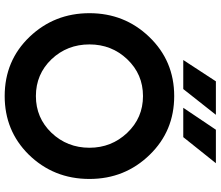

<svg xmlns="http://www.w3.org/2000/svg" viewBox="-81 -849 942 820"><g transform="rotate(90 390.0 -439.0)"><path d="M440.3 -750.7H565.7L677 -890H534ZM236.3 -750.7H360.3L470.3 -890H327.3ZM390.3 -578.7Q483.3 -578.7 547.3 -511.3Q611 -444 611 -350Q611 -255.3 547.3 -188Q483.3 -121.3 390.3 -121.3Q297 -121.3 233 -188Q169.7 -255 169.7 -350Q169.7 -444.7 233 -511.3Q297 -578.7 390.3 -578.7ZM390.3 -712Q239.7 -712 137.3 -605Q36.3 -499.7 36.3 -350Q36.3 -200.3 137.3 -94.3Q239 12 390.3 12Q538 12 639.3 -89.7Q744.3 -196.3 744.3 -350Q744.3 -501.7 640.7 -607.7Q539.3 -712 390.3 -712Z"/></g></svg>

Font: Unageo Variable
Style: Regular
Weight: 300
Designer: Richard Sepsi
Foundry: Richard Sepsi
Version: Version 2.200